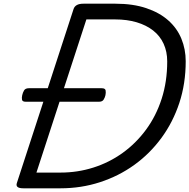

<svg xmlns="http://www.w3.org/2000/svg" viewBox="-20 -1018 1024 1038"><path d="M106 0Q62 0 71 -28L378 -970Q383 -984 396 -991Q409 -998 431 -998H604Q699 -998 770.5 -974Q842 -950 889.5 -908Q937 -866 960.5 -809Q984 -752 984 -687Q984 -566 949.5 -461.5Q915 -357 852.5 -272Q790 -187 706 -126.5Q622 -66 520.5 -33Q419 0 308 0ZM177 -85H308Q399 -85 484.5 -112Q570 -139 642.5 -191Q715 -243 769.5 -317Q824 -391 854 -484Q884 -577 884 -686Q884 -739 864.5 -781.5Q845 -824 808 -853Q771 -882 719 -897.5Q667 -913 603 -913H447ZM119 -468Q101 -468 99 -479Q97 -490 100 -503Q103 -517 110 -529Q117 -541 136 -541H530Q549 -541 551 -529Q553 -517 550 -503Q547 -490 540 -479Q533 -468 515 -468Z"/></svg>

Font: Playwrite MX
Style: Regular
Weight: 400
Designer: Veronika Burian, José Scaglione
Foundry: TypeTogether
Version: Version 1.002